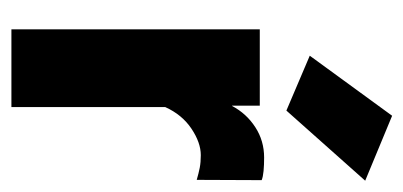

<svg xmlns="http://www.w3.org/2000/svg" viewBox="-210 -514 724 345"><g transform="rotate(90 152.5 -342.0)"><path d="M33.2 0H172.9V-276.4Q186.5 -306.6 211.7 -323.5Q236.8 -340.3 259.3 -340.3Q272 -340.3 282 -338.4Q292 -336.4 303.7 -333L304.2 -449.7Q298.3 -452.1 287.6 -453.1Q276.9 -454.1 263.7 -454.1Q233.4 -454.1 209 -438.2Q184.6 -422.4 170.9 -396.5H170.4V-446.3H33.2ZM80.6 -536.1 179.2 -494.1 305.2 -635.7 188.5 -684.1Z"/></g></svg>

Font: Roboto Flex Super Cond Bold
Style: Regular
Weight: 700
Width: 3
Designer: Berlow after Robertson
Foundry: Google
Version: Version 3.000